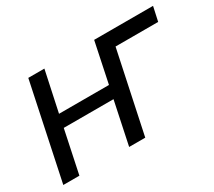

<svg xmlns="http://www.w3.org/2000/svg" viewBox="-104 -716 1013 909"><g transform="rotate(-30 402.5 -261.0)"><path d="M805 -522 788 -444H555L461 0H373L422 -233H150L101 0H13L123 -522H211L164 -302H437L483 -522Z"/></g></svg>

Font: Raleway-v4020 Medium
Style: Italic
Weight: 500
Italic angle: -12°
Designer: Matt McInerney, Pablo Impallari, Rodrigo Fuenzalida
Foundry: Matt McInerney, Pablo Impallari, Rodrigo Fuenzalida
Version: Version 4.020;PS 004.020;hotconv 1.0.88;makeotf.lib2.5.64775